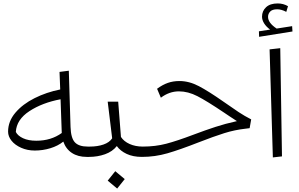

<svg xmlns="http://www.w3.org/2000/svg" viewBox="-20 -912 1739 1116"><path d="M518 -28 498 0H484Q433 0 398 -23Q363 -46 348 -89Q317 -64 273 -50.5Q229 -37 182 -37Q139 -37 103 -53Q67 -69 47 -94Q27 -119 27 -147Q27 -207 69.5 -257Q112 -307 181 -341.5Q250 -376 330 -392L326 -494L380 -501L390 -174Q392 -110 415 -85Q438 -60 490 -60H503ZM191 -94Q277 -94 339 -139L332 -335Q226 -315 151 -266Q76 -217 72 -145Q83 -123 114 -108.5Q145 -94 191 -94Z M825 -29 805 0Q753 0 716 -17.5Q679 -35 659 -63Q634 -31 590.5 -15.5Q547 0 497 0L478 -29L502 -60Q547 -60 581.5 -72Q616 -84 632 -108L606 -321H667L683 -116Q700 -90 733.5 -75Q767 -60 810 -60ZM606 138 650 83 705 129 661 184Z M1279 -321Q1333 -283 1367 -260.5Q1401 -238 1440 -218L1431 -167L1407 -164Q1344 -157 1283.5 -138Q1223 -119 1133 -84Q1026 -42 953.5 -21Q881 0 805 0L785 -29L810 -60Q883 -60 946 -76.5Q1009 -93 1104 -129Q1173 -155 1231 -174Q1289 -193 1357 -208Q1333 -223 1315 -235.5Q1297 -248 1283 -257Q1182 -325 1127.5 -353Q1073 -381 1020 -381Q964 -381 915 -344L893 -396Q924 -419 955 -430Q986 -441 1023 -441Q1079 -441 1135.5 -411.5Q1192 -382 1279 -321Z M1566 3 1547 -625 1609 -632 1619 -3ZM1680 -729 1486 -698 1485 -730 1550 -740Q1527 -757 1515 -776.5Q1503 -796 1503 -815Q1503 -848 1526.5 -870Q1550 -892 1594 -892Q1627 -892 1654 -876L1644 -843Q1616 -858 1591 -858Q1563 -858 1550.5 -845Q1538 -832 1538 -814Q1538 -779 1588 -746L1678 -760Z"/></svg>

Font: FiraGO Light
Style: Italic
Weight: 300
Italic angle: -8°
Designer: bBox Type GmbH
Foundry: bBox Type GmbH
Version: Version 1.001